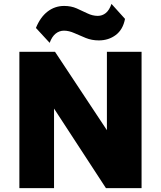

<svg xmlns="http://www.w3.org/2000/svg" viewBox="-20 -966 826 986"><path d="M79.5 0V-700H262.5L529 -297.5V-700H707V0H524L257.5 -408.5V0ZM235 -746 164.5 -822.5Q187 -878 224.5 -906.8Q262 -935.5 309.5 -935.5Q345 -935.5 374 -922.8Q403 -910 429.2 -897.2Q455.5 -884.5 482 -884.5Q505.5 -884.5 523.5 -899.2Q541.5 -914 552.5 -946L622 -869Q611.5 -814 574.5 -786.2Q537.5 -758.5 487.5 -758.5Q451.5 -758.5 420.5 -771Q389.5 -783.5 361.8 -796Q334 -808.5 308.5 -808.5Q285 -808.5 266 -793.5Q247 -778.5 235 -746Z"/></svg>

Font: Geologica Roman ExtraBold
Style: Regular
Weight: 800
Designer: Sindre Bremnes, Frode Helland
Foundry: Monokrom Skriftforlag AS
Version: Version 1.010;gftools[0.9.28]